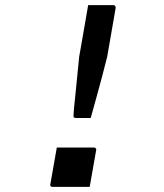

<svg xmlns="http://www.w3.org/2000/svg" viewBox="-20 -720 640 747"><path d="M333 -261H275Q272 -261 270.5 -262Q269 -263 267 -263Q266 -266 266 -271.5Q266 -277 268 -299Q270 -321 275 -368Q280 -415 288 -499L304 -590Q309 -618 313.5 -645Q318 -672 323 -700Q345 -700 367.5 -700Q390 -700 421 -700Q424 -700 426 -698.5Q428 -697 429 -695Q430 -693 430 -689L397 -499Q387 -459 376.5 -419.5Q366 -380 355 -340.5Q344 -301 333 -261ZM329 7Q307 7 282 7Q257 7 232 7Q207 7 184 7Q181 7 178.5 5.5Q176 4 175.5 1.5Q175 -1 176 -4L201 -146Q223 -146 248.5 -146Q274 -146 298.5 -146Q323 -146 345 -146Q349 -146 351 -144.5Q353 -143 354 -141Q355 -139 354 -135Z"/></svg>

Font: RecMonoLinear Nerd Font Mono
Style: Italic
Weight: 400
Italic angle: -10°
Monospace: yes
Version: Version 1.085; ttfautohint (v1.8.4.7-5d5b);Nerd Fonts 3.2.1